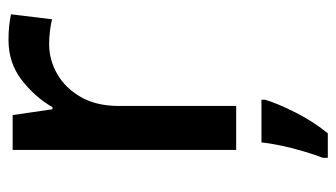

<svg xmlns="http://www.w3.org/2000/svg" viewBox="-194 -396 810 463"><g transform="rotate(-90 211.5 -164.0)"><path d="M347 -549Q381 -549 409 -543L397 -444Q385 -447 369 -449Q353 -451 337 -451Q299 -451 265 -431.5Q231 -412 209.5 -374.5Q188 -337 188 -283V0H82V-539H166L180 -443H185Q210 -486 251 -517.5Q292 -549 347 -549ZM203 70Q194 100 172 143.5Q150 187 122 221H63V209Q70 191 78 164.5Q86 138 92 110Q98 82 100 61H203Z"/></g></svg>

Font: Noto Sans Thai Looped Medium
Style: Regular
Weight: 500
Designer: Sasikarn Vongin, Ben Mitchell
Foundry: The Fontpad Ltd
Version: Version 1.001; ttfautohint (v1.8.4.7-5d5b)